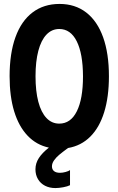

<svg xmlns="http://www.w3.org/2000/svg" viewBox="-20 -748 602 976"><path d="M244.1 97.7Q244.1 113.3 254.6 121.8Q265.1 130.4 285.2 130.4Q298.3 130.4 313.5 126.2Q328.6 122.1 335.9 116.7V193.4Q323.7 199.7 301.3 203.9Q278.8 208 261.7 208Q231.9 208 209 196.3Q186 184.6 173.1 162.8Q160.2 141.1 160.2 112.8Q160.2 82 177.5 55.4Q194.8 28.8 228.5 2.4Q165 -11.2 120.4 -58.1Q75.7 -105 52.2 -181.4Q28.8 -257.8 28.8 -360.4Q28.8 -476.6 58.6 -559.1Q88.4 -641.6 145.5 -684.8Q202.6 -728 282.7 -728Q361.8 -728 418.2 -684.6Q474.6 -641.1 504.2 -558.6Q533.7 -476.1 533.7 -360.4Q533.7 -255.4 509.5 -177.5Q485.4 -99.6 438.7 -53.2Q392.1 -6.8 325.7 4.4Q295.9 26.4 280.8 39.1Q265.6 51.8 254.9 66.9Q244.1 82 244.1 97.7ZM281.2 -119.6Q339.4 -119.6 370.6 -182.4Q401.9 -245.1 401.9 -360.4Q401.4 -475.6 370.1 -538.1Q338.9 -600.6 281.2 -600.6Q243.2 -600.6 216.1 -572Q189 -543.5 174.8 -489.5Q160.6 -435.5 160.6 -360.4Q160.6 -284.7 174.8 -230.7Q189 -176.8 216.1 -148.2Q243.2 -119.6 281.2 -119.6Z"/></svg>

Font: Reddit Mono
Style: Bold
Weight: 700
Designer: Stephen Hutchings
Foundry: Reddit
Version: Version 1.009